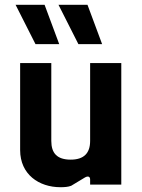

<svg xmlns="http://www.w3.org/2000/svg" viewBox="-20 -770 594 801"><path d="M232 11C249 11 264 10 277 5L335 -30C348 -37 356 -33 356 -21V0H486V-507H356V-182C356 -131 330 -104 275 -104C218 -104 194 -131 194 -182V-507H64V-144C64 -42 143 11 232 11ZM227 -586 166 -750H45L128 -586ZM406 -586 345 -750H224L307 -586Z"/></svg>

Font: Finlandica SemiBold
Style: Regular
Weight: 600
Designer: Niklas Ekholm, Juho Hiilivirta, Jaakko Suomalainen
Foundry: Helsinki Type Studio
Version: Version 2.000;Glyphs 3.2 (3202)